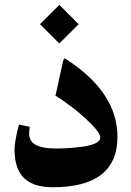

<svg xmlns="http://www.w3.org/2000/svg" viewBox="-20 -787 551 806"><path d="M229 -766.6 310.1 -685.5 229 -604.5 147.9 -685.5ZM473.1 -212.9Q473.1 -1 201.7 -1Q119.1 -1 80.1 -40.3Q41 -79.6 41 -159.2Q41 -193.8 59.6 -264.2L104.5 -254.9Q102.5 -234.4 102.5 -224.1Q102.5 -163.6 214.4 -163.6Q242.7 -163.6 271.2 -165.5Q299.8 -167.5 331.1 -171.9Q362.3 -176.3 381.6 -186Q400.9 -195.8 400.9 -209Q400.9 -228 363.5 -265.9Q326.2 -303.7 283.9 -335.9Q241.7 -368.2 212.9 -385.3L244.1 -527.3Q246.1 -536.6 249 -539.6Q252 -542.5 255.9 -539.6Q473.1 -399.9 473.1 -212.9Z"/></svg>

Font: Parastoo FD
Style: Bold-FD
Weight: 700
Foundry: Saber Rastikerdar (saber.rastikerdar@gmail.com)
Version: Version 2.0.1